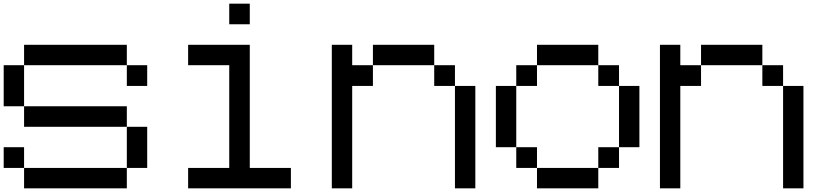

<svg xmlns="http://www.w3.org/2000/svg" viewBox="-20 -1020 4483 1040"><path d="M110.4 0Q110.4 -27.3 110.4 -110.4Q250 -110.4 667 -110.4Q667 -83 667 0Q527.3 0 110.4 0ZM0 -110.4Q0 -138.7 0 -222.7Q27.3 -222.7 110.4 -222.7Q110.4 -194.3 110.4 -110.4Q83 -110.4 0 -110.4ZM667 -110.4Q667 -166 667 -333Q694.3 -333 777.3 -333Q777.3 -277.3 777.3 -110.4Q750 -110.4 667 -110.4ZM110.4 -333Q110.4 -360.4 110.4 -444.3Q250 -444.3 667 -444.3Q667 -417 667 -333Q527.3 -333 110.4 -333ZM0 -444.3Q0 -500 0 -667Q27.3 -667 110.4 -667Q110.4 -611.3 110.4 -444.3Q83 -444.3 0 -444.3ZM667 -554.7Q667 -583 667 -667Q694.3 -667 777.3 -667Q777.3 -638.7 777.3 -554.7Q750 -554.7 667 -554.7ZM110.4 -667Q110.4 -694.3 110.4 -777.3Q250 -777.3 667 -777.3Q667 -750 667 -667Q562.5 -667 250 -667Q214.8 -667 110.4 -667Z M999 0Q999 -27.3 999 -110.4Q1054.7 -110.4 1221.7 -110.4Q1221.7 -250 1221.7 -667Q1166 -667 999 -667Q999 -694.3 999 -777.3Q1054.7 -777.3 1221.7 -777.3Q1250 -777.3 1333 -777.3Q1333 -610.4 1333 -110.4Q1388.7 -110.4 1555.7 -110.4Q1555.7 -83 1555.7 0Q1416 0 999 0ZM1221.7 -888.7Q1221.7 -917 1221.7 -1000Q1249 -1000 1333 -1000Q1333 -972.7 1333 -888.7Q1305.7 -888.7 1221.7 -888.7Z M2444.3 0Q2444.3 -138.7 2444.3 -554.7Q2471.7 -554.7 2554.7 -554.7Q2554.7 -416 2554.7 0Q2527.3 0 2444.3 0ZM2332 -554.7Q2332 -583 2332 -667Q2360.4 -667 2444.3 -667Q2444.3 -638.7 2444.3 -554.7Q2416 -554.7 2332 -554.7ZM1777.3 0Q1777.3 -194.3 1777.3 -777.3Q1804.7 -777.3 1887.7 -777.3Q1887.7 -750 1887.7 -667Q1916 -667 2000 -667Q2000 -638.7 2000 -554.7Q1971.7 -554.7 1887.7 -554.7Q1887.7 -416 1887.7 0Q1860.4 0 1777.3 0ZM2000 -667Q2000 -694.3 2000 -777.3Q2083 -777.3 2332 -777.3Q2332 -750 2332 -667Q2249 -667 2000 -667Z M2888.7 0Q2888.7 -27.3 2888.7 -110.4Q2971.7 -110.4 3220.7 -110.4Q3220.7 -83 3220.7 0Q3137.7 0 2888.7 0ZM2776.4 -110.4Q2776.4 -138.7 2776.4 -222.7Q2804.7 -222.7 2888.7 -222.7Q2888.7 -194.3 2888.7 -110.4Q2860.4 -110.4 2776.4 -110.4ZM3220.7 -110.4Q3220.7 -138.7 3220.7 -222.7Q3249 -222.7 3333 -222.7Q3333 -194.3 3333 -110.4Q3304.7 -110.4 3220.7 -110.4ZM2666 -222.7Q2666 -305.7 2666 -554.7Q2693.4 -554.7 2776.4 -554.7Q2776.4 -471.7 2776.4 -222.7Q2749 -222.7 2666 -222.7ZM3333 -222.7Q3333 -305.7 3333 -554.7Q3360.4 -554.7 3443.4 -554.7Q3443.4 -471.7 3443.4 -222.7Q3416 -222.7 3333 -222.7ZM2776.4 -554.7Q2776.4 -583 2776.4 -667Q2804.7 -667 2888.7 -667Q2888.7 -638.7 2888.7 -554.7Q2860.4 -554.7 2776.4 -554.7ZM3220.7 -554.7Q3220.7 -583 3220.7 -667Q3249 -667 3333 -667Q3333 -638.7 3333 -554.7Q3304.7 -554.7 3220.7 -554.7ZM2888.7 -667Q2888.7 -694.3 2888.7 -777.3Q2971.7 -777.3 3220.7 -777.3Q3220.7 -750 3220.7 -667Q3159.2 -667 2971.7 -667Q2951.2 -667 2888.7 -667Z M4221.7 0Q4221.7 -138.7 4221.7 -554.7Q4249 -554.7 4332 -554.7Q4332 -416 4332 0Q4304.7 0 4221.7 0ZM4109.4 -554.7Q4109.4 -583 4109.4 -667Q4137.7 -667 4221.7 -667Q4221.7 -638.7 4221.7 -554.7Q4193.4 -554.7 4109.4 -554.7ZM3554.7 0Q3554.7 -194.3 3554.7 -777.3Q3582 -777.3 3665 -777.3Q3665 -750 3665 -667Q3693.4 -667 3777.3 -667Q3777.3 -638.7 3777.3 -554.7Q3749 -554.7 3665 -554.7Q3665 -416 3665 0Q3637.7 0 3554.7 0ZM3777.3 -667Q3777.3 -694.3 3777.3 -777.3Q3860.4 -777.3 4109.4 -777.3Q4109.4 -750 4109.4 -667Q4026.4 -667 3777.3 -667Z"/></svg>

Font: Ingsat TST_CRD
Style: Regular
Weight: 300
Designer: Tofik Waleny
Version: 1.0